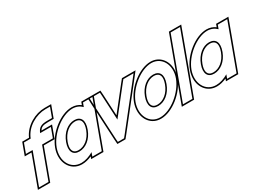

<svg xmlns="http://www.w3.org/2000/svg" viewBox="-53 -1623 3313 2467"><g transform="rotate(-30 1604.0 -389.5)"><path d="M376.8 -547H466.7H536.7L485.1 -407H415.1H325.1L182.4 -20L156.6 50H16.6L42.4 -20L185.1 -407H155.1H85.1L136.7 -547H206.7H236.8C293.8 -694.2 455.2 -779 587.3 -779H657.3L605.6 -639H535.6C446.3 -639 405.1 -617.8 376.8 -547ZM408.7 -567C432.3 -606.3 463 -619 535.6 -619H619.6L686 -799H587.3C451.2 -799 288.4 -715.1 223.4 -567H122.8L56.4 -387H156.4L-12.1 70H170.5L339 -387H499L565.4 -567Z M468.6 -281C532.1 -453 733.7 -612 891.1 -613C948.6 -613 996.1 -591.8 1030.3 -556.6L1051.1 -613H1191.1L1165.2 -543L1069.9 -284.6L1068.6 -281L972.4 -20L946.6 50H806.6L827 -5.5C767.2 29.4 704.3 50.4 646.6 50C487.6 50 405.9 -111 468.6 -281ZM608.6 -281C565.1 -163 602.8 -89 698.2 -90C792.7 -90 883.3 -160.8 926.7 -275.7L928.6 -281C972.5 -400 935.1 -472 839.4 -473C744.4 -473 652.5 -400 608.6 -281ZM449.9 -287.9C434.8 -247.1 427.6 -206.5 427.5 -168C427.1 -37.6 511.2 70 646.5 70C693.6 70.3 742.6 57.5 790.4 36L777.9 70H960.5L1219.8 -633H1037.1L1021.6 -590.9C985.1 -618.4 941.8 -633 891 -633C722.3 -631.9 515.9 -467.1 449.9 -287.9ZM627.4 -274.1C669.2 -387.6 755.3 -453 839.3 -453C855.1 -452.8 868.8 -450.4 879.8 -446.4C924 -430.3 944.4 -381.5 909.9 -287.9L907.9 -282.6C866.8 -173.5 782.3 -110 698.1 -110C681.8 -109.8 668.4 -112.1 657.2 -116.1C613.8 -131.8 593.3 -181.6 627.4 -274.1Z M1155.3 -516 1151.1 -613H1302.1L1305.2 -570L1324.1 -201L1615.2 -570L1650.1 -613H1801.1L1725.3 -516L1312.4 7L1277.6 50H1185.6L1182.4 7ZM1135.3 -515 1162.5 8.2 1167 70H1287.1L1328 19.5L1741 -503.6L1842.1 -633H1640.5L1599.6 -582.5L1341.4 -255.2L1325.2 -571.2L1320.7 -633H1130.2Z M1639 -282C1702.1 -453 1903.7 -612 2061.1 -613C2220.1 -613 2302.3 -451 2239 -282C2175.9 -111 1976.2 51 1816.6 50C1657.6 50 1575.9 -111 1639 -282ZM1779 -282C1735.1 -163 1772.8 -89 1868.2 -90C1964.2 -90 2056.1 -163 2099 -282C2142.5 -400 2105.1 -472 2009.4 -473C1914.4 -473 1822.5 -400 1779 -282ZM1620.2 -288.9C1605 -247.6 1597.7 -206.6 1597.6 -167.8C1597.4 -37.2 1681.5 70 1816.5 70C1987.6 71.1 2192.2 -97.2 2257.7 -275C2273 -315.9 2280.4 -356.8 2280.4 -395.4C2280.5 -525.3 2196.2 -633 2061 -633C1892.3 -631.9 1686 -467.1 1620.2 -288.9ZM1797.8 -275.1C1839.2 -387.5 1925.3 -453 2009.3 -453C2025.2 -452.8 2038.9 -450.4 2050 -446.3C2094.1 -430.2 2114.4 -381.6 2080.2 -288.9C2039.3 -175.4 1953.6 -110 1868.1 -110C1851.6 -109.8 1838 -112.1 1826.8 -116.2C1783.8 -132.1 1763.4 -182 1797.8 -275.1Z M2449.9 -759 2475.7 -829H2615.7L2589.9 -759L2317.4 -20L2291.6 50H2151.6L2177.4 -20ZM2461.8 -849 2122.9 70H2305.5L2644.4 -849Z M2468.6 -281C2532.1 -453 2733.7 -612 2891.1 -613C2948.6 -613 2996.1 -591.8 3030.3 -556.6L3051.1 -613H3191.1L3165.2 -543L3069.9 -284.6L3068.6 -281L2972.4 -20L2946.6 50H2806.6L2827 -5.5C2767.2 29.4 2704.3 50.4 2646.6 50C2487.6 50 2405.9 -111 2468.6 -281ZM2608.6 -281C2565.1 -163 2602.8 -89 2698.2 -90C2792.7 -90 2883.3 -160.8 2926.7 -275.7L2928.6 -281C2972.5 -400 2935.1 -472 2839.4 -473C2744.4 -473 2652.5 -400 2608.6 -281ZM2449.9 -287.9C2434.8 -247.1 2427.6 -206.5 2427.5 -168C2427.1 -37.6 2511.2 70 2646.5 70C2693.6 70.3 2742.6 57.5 2790.4 36L2777.9 70H2960.5L3219.8 -633H3037.1L3021.6 -590.9C2985.1 -618.4 2941.8 -633 2891 -633C2722.3 -631.9 2515.9 -467.1 2449.9 -287.9ZM2627.4 -274.1C2669.2 -387.6 2755.3 -453 2839.3 -453C2855.1 -452.8 2868.8 -450.4 2879.8 -446.4C2924 -430.3 2944.4 -381.5 2909.9 -287.9L2907.9 -282.6C2866.8 -173.5 2782.3 -110 2698.1 -110C2681.8 -109.8 2668.4 -112.1 2657.2 -116.1C2613.8 -131.8 2593.3 -181.6 2627.4 -274.1Z"/></g></svg>

Font: Nordica Plus
Style: NordicaClassicRgOblOl
Weight: 500
Version: Version 1.01